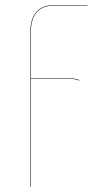

<svg xmlns="http://www.w3.org/2000/svg" viewBox="-20 -537 376 748"><path d="M188 -515.1Q145.5 -515.1 122.8 -488.5Q100.1 -461.9 100.1 -412.1V-232.9H237.8Q271.5 -232.9 289.1 -225.1L288.1 -223.1Q270.5 -231 237.8 -231H100.1V190.9H98.1V-412.1Q98.1 -462.4 121.3 -489.7Q144.5 -517.1 188 -517.1H320.8V-515.1Z"/></svg>

Font: Fira Sans Compressed Two
Style: Regular
Weight: 100
Width: 1
Designer: Carrois Corporate & Edenspiekermann AG
Foundry: Carrois Corporate GbR & Edenspiekermann AG
Version: Version 4.203;PS 004.203;hotconv 1.0.88;makeotf.lib2.5.64775